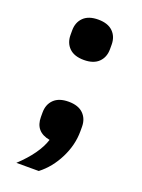

<svg xmlns="http://www.w3.org/2000/svg" viewBox="-132 -597 595 805"><g transform="rotate(20 165.0 -194.0)"><path d="M76 -435V-455Q76 -491 98.5 -513Q121 -535 164 -535Q207 -535 229.5 -513Q252 -491 252 -455V-435Q252 -399 229.5 -377Q207 -355 164 -355Q121 -355 98.5 -377Q76 -399 76 -435ZM253 -89V-69Q253 -8 223.5 51Q194 110 146 147H46Q123 75 144 9Q77 -3 77 -69V-89Q77 -125 99.5 -147Q122 -169 165 -169Q208 -169 230.5 -147Q253 -125 253 -89Z"/></g></svg>

Font: Aneliza
Style: Bold
Weight: 700
Designer: Mike Abbink, Paul van der Laan, Pieter van Rosmalen
Foundry: Bold Monday
Version: Version 3.0